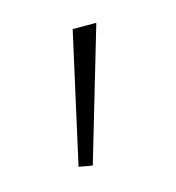

<svg xmlns="http://www.w3.org/2000/svg" viewBox="-50 -517 288 314"><g transform="rotate(-15 93.5 -360.0)"><path d="M72 -248 49 -252 98 -472H138Z"/></g></svg>

Font: Murecho ExtraLight
Style: Regular
Weight: 200
Designer: Neil Summerour
Foundry: Positype
Version: Version 1.010; ttfautohint (v1.8.3)